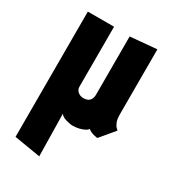

<svg xmlns="http://www.w3.org/2000/svg" viewBox="-178 -607 826 920"><g transform="rotate(30 235.5 -147.5)"><path d="M419 -151V-511L273 -498V-174Q273 -162 268.5 -152.5Q264 -143 255 -137.5Q246 -132 231 -131Q221 -130 210 -134.5Q199 -139 192 -148Q185 -157 185 -170V-501H40V192L185 216L181 -18Q185 -11 193 -6Q201 -1 211.5 2Q222 5 232 7Q242 9 249 9Q267 9 284 5Q301 1 313.5 -5.5Q326 -12 329 -19Q334 -14 343.5 -9.5Q353 -5 363.5 -2.5Q374 0 382 1L448 -78Q447 -80 439.5 -86.5Q432 -93 425.5 -109Q419 -125 419 -151Z"/></g></svg>

Font: Advent Pro ExtraBold
Style: Regular
Weight: 800
Designer: VivaRado, Andreas Kalpakidis
Foundry: VivaRado, Andreas Kalpakidis
Version: Version 3.000